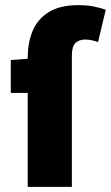

<svg xmlns="http://www.w3.org/2000/svg" viewBox="-20 -728 432 748"><path d="M88 0V-506Q88 -560 106.5 -606Q125 -652 168.5 -680Q212 -708 286 -708Q321 -708 348.5 -702Q376 -696 392 -690L362 -564Q335 -574 312 -574Q288 -574 274 -560.5Q260 -547 260 -512V0ZM22 -366V-494L98 -500H244V-366Z"/></svg>

Font: Source Sans 3 ExtraLight Black
Style: Regular
Weight: 900
Version: Version 3.052;hotconv 1.1.0;makeotfexe 2.6.0